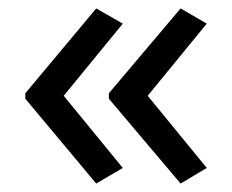

<svg xmlns="http://www.w3.org/2000/svg" viewBox="-20 -491 549 455"><path d="M40 -270 208 -471 271 -435 131 -264 271 -93 208 -56 40 -257ZM238 -270 408 -471 470 -435 330 -264 470 -93 408 -56 238 -257Z"/></svg>

Font: Noto Sans Soyombo
Style: Regular
Weight: 400
Designer: Monotype Design Team
Foundry: Monotype Imaging Inc.
Version: Version 2.001; ttfautohint (v1.8.4.7-5d5b)